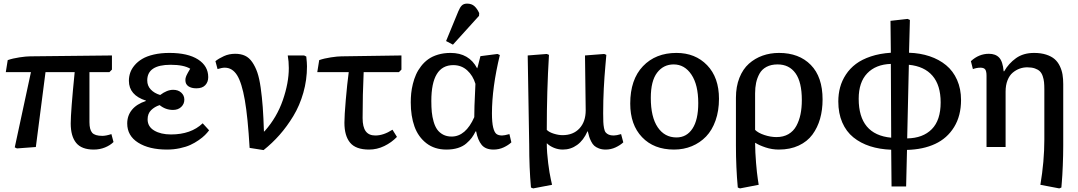

<svg xmlns="http://www.w3.org/2000/svg" viewBox="-20 -817 5990 1067"><path d="M501 14.2Q433.6 14.2 403.3 -22.9Q373 -60.1 373 -130.9Q373 -196.3 395 -416H232.9L179.2 0L74.2 7.8L62 2L151.9 -416H12.2L22.9 -482.9Q50.8 -492.7 88.4 -498.3Q126 -503.9 147 -503.9L602.1 -508.8V-430.2L587.9 -416H477.1V-138.2Q477.1 -96.7 492.2 -79.3Q507.3 -62 548.8 -62Q569.3 -62 599.1 -71.8L610.8 -27.8Q592.3 -9.3 563.5 2.4Q534.7 14.2 501 14.2Z M908.2 14.2Q808.6 14.2 747.8 -24.2Q687 -62.5 687 -130.9Q687 -174.3 713.1 -206.5Q739.3 -238.8 791 -255.9V-257.8Q696.3 -288.1 696.3 -368.2Q696.3 -391.1 703.6 -412.6Q710.9 -434.1 728 -454.3Q745.1 -474.6 770.5 -489.7Q795.9 -504.9 834.7 -513.9Q873.5 -522.9 921.4 -522.9Q1023.9 -522.9 1080.6 -486.6Q1137.2 -450.2 1137.2 -388.2Q1137.2 -361.3 1120.8 -343.8Q1104.5 -326.2 1071.3 -326.2Q1043.5 -326.2 1026.9 -337.6Q1010.3 -349.1 1010.3 -371.1Q1010.3 -375.5 1010.7 -379.6Q1011.2 -383.8 1012.9 -388.7Q1014.6 -393.6 1015.9 -396.7Q1017.1 -399.9 1020.5 -406Q1023.9 -412.1 1025.1 -414.6Q1026.4 -417 1031 -424.8Q1035.6 -432.6 1037.1 -435.1Q1001 -457 928.2 -457Q798.3 -457 798.3 -370.1Q798.3 -340.3 817.9 -319.6Q837.4 -298.8 870.1 -289.1Q908.2 -317.9 942.4 -317.9Q970.2 -317.9 987.3 -302.2Q1004.4 -286.6 1004.4 -263.2Q1004.4 -239.3 987.1 -222.7Q969.7 -206.1 941.4 -206.1Q899.9 -206.1 867.2 -232.9Q839.4 -224.1 819.8 -204.8Q800.3 -185.5 800.3 -153.8Q800.3 -113.3 836.9 -91.6Q873.5 -69.8 930.2 -69.8Q1041.5 -69.8 1106.4 -131.8L1142.1 -92.8Q1131.8 -79.1 1118.9 -66.2Q1106 -53.2 1084.2 -38.1Q1062.5 -22.9 1038.1 -11.7Q1013.7 -0.5 979.5 6.8Q945.3 14.2 908.2 14.2Z M1444.8 17.1 1367.2 4.9Q1357.4 -164.1 1340.6 -260.7Q1323.7 -357.4 1297.4 -399.2Q1271 -440.9 1229 -440.9Q1213.4 -440.9 1189 -433.1L1177.2 -477.1Q1195.8 -492.2 1224.4 -505.1Q1252.9 -518.1 1287.1 -518.1Q1318.4 -518.1 1341.6 -507.3Q1364.7 -496.6 1381.8 -471.7Q1398.9 -446.8 1410.2 -414.1Q1421.4 -381.3 1428.7 -329.6Q1436 -277.8 1440.2 -221.2Q1444.3 -164.6 1446.8 -85L1452.1 -89.8Q1518.6 -164.6 1551.8 -260.5Q1585 -356.4 1585 -439Q1585 -475.6 1579.1 -508.8H1669.9L1682.1 -502.9Q1686 -466.8 1686 -448.2Q1686 -373 1665.8 -301.8Q1645.5 -230.5 1610.1 -172.1Q1574.7 -113.8 1533.7 -67.4Q1492.7 -21 1444.8 17.1Z M2030.8 14.2Q1957.5 14.2 1925.8 -23.9Q1894 -62 1894 -134.8Q1894 -173.8 1901.6 -262.2Q1909.2 -350.6 1918 -416H1743.2L1753.9 -482.9Q1781.7 -492.7 1819.3 -498.3Q1856.9 -503.9 1877 -503.9L2210.9 -508.8V-430.2L2196.8 -416H2001Q1995.1 -291.5 1995.1 -161.1Q1995.1 -111.3 2012.5 -87.6Q2029.8 -64 2065.9 -64Q2111.3 -64 2161.1 -96.2L2186 -56.2Q2155.8 -24.9 2115.5 -5.4Q2075.2 14.2 2030.8 14.2Z M2497.1 -568.8 2459 -588.9 2526.9 -753.9Q2536.1 -776.4 2546.6 -786.6Q2557.1 -796.9 2575.7 -796.9Q2600.6 -796.9 2616.2 -783Q2631.8 -769 2643.1 -744.1L2642.1 -729ZM2460.9 14.2Q2395 14.2 2349.6 -21Q2304.2 -56.2 2283.4 -114Q2262.7 -171.9 2262.7 -248Q2262.7 -273.4 2265.1 -298.1Q2267.6 -322.8 2274.4 -350.6Q2281.2 -378.4 2292 -402.6Q2302.7 -426.8 2320.1 -449.2Q2337.4 -471.7 2359.9 -487.8Q2382.3 -503.9 2414.1 -513.4Q2445.8 -522.9 2483.9 -522.9Q2586.9 -522.9 2631.8 -437L2634.8 -445.8L2649.9 -504.9L2744.6 -517.1L2757.8 -511.2Q2713.9 -329.6 2713.9 -187Q2713.9 -136.2 2720.7 -108.6Q2727.5 -81.1 2739 -72.5Q2750.5 -64 2770 -64Q2782.7 -64 2811 -71.8L2821.8 -25.9Q2805.2 -10.3 2779.1 2Q2752.9 14.2 2722.7 14.2Q2678.2 14.2 2656.7 -12Q2635.3 -38.1 2626 -86.9H2623Q2612.8 -66.4 2601.6 -51.3Q2590.3 -36.1 2571.5 -19.8Q2552.7 -3.4 2524.7 5.4Q2496.6 14.2 2460.9 14.2ZM2489.7 -58.1Q2567.9 -58.1 2615.7 -166Q2614.7 -199.2 2622.1 -351.1Q2608.4 -397 2576.4 -426Q2544.4 -455.1 2499 -455.1Q2377 -455.1 2377 -255.9Q2377 -221.7 2379.6 -194.3Q2382.3 -167 2389.9 -140.6Q2397.5 -114.3 2409.9 -96.9Q2422.4 -79.6 2442.6 -68.8Q2462.9 -58.1 2489.7 -58.1Z M2942.9 230 2930.7 225.1Q2920.9 116.2 2920.9 -14.2L2912.6 -508.8L3018.6 -517.1L3030.8 -512.2Q3018.6 -310.5 3018.6 -95.2Q3031.7 -82 3057.9 -74Q3084 -65.9 3106 -65.9Q3165.5 -65.9 3200.2 -103.3Q3234.9 -140.6 3234.9 -204.1L3231 -508.8L3337.9 -517.1L3349.6 -512.2Q3349.6 -509.3 3344.2 -450.2Q3338.9 -391.1 3335.4 -325Q3332 -258.8 3332 -188Q3332 -156.7 3332.8 -139.4Q3333.5 -122.1 3336.7 -105.2Q3339.8 -88.4 3346.2 -80.8Q3352.5 -73.2 3363.3 -68.6Q3374 -64 3390.6 -64Q3405.8 -64 3431.6 -71.8L3443.8 -25.9Q3427.2 -10.3 3401.1 2Q3375 14.2 3345.7 14.2Q3324.7 14.2 3308.3 7.8Q3292 1.5 3282.5 -7.1Q3272.9 -15.6 3265.4 -30.8Q3257.8 -45.9 3254.4 -57.1Q3251 -68.4 3246.6 -86.9H3244.6Q3222.7 -37.1 3187.3 -11.5Q3151.9 14.2 3107.9 14.2Q3082 14.2 3058.3 4.4Q3034.7 -5.4 3020 -20H3018.6Q3019 32.2 3026.4 89.6Q3033.7 147 3041 178.7L3047.9 210Z M3725.6 14.2Q3613.8 14.2 3548.1 -54.7Q3482.4 -123.5 3482.4 -241.2Q3482.4 -375 3553 -449Q3623.5 -522.9 3739.3 -522.9Q3843.8 -522.9 3909.7 -454.6Q3975.6 -386.2 3975.6 -268.1Q3975.6 -201.2 3956.5 -147.2Q3937.5 -93.3 3903.8 -58.3Q3870.1 -23.4 3824.7 -4.6Q3779.3 14.2 3725.6 14.2ZM3739.3 -53.2Q3795.9 -53.2 3828.1 -102.1Q3860.4 -150.9 3860.4 -244.1Q3860.4 -345.7 3822.5 -402.3Q3784.7 -459 3723.6 -459Q3667 -459 3631.8 -413.1Q3596.7 -367.2 3596.7 -272.9Q3596.7 -166.5 3635 -109.9Q3673.3 -53.2 3739.3 -53.2Z M4092.3 230 4080.1 225.1Q4069.8 113.3 4069.8 -8.8V-273.9Q4069.8 -335.9 4089.1 -384.5Q4108.4 -433.1 4141.8 -462.9Q4175.3 -492.7 4217.8 -507.8Q4260.3 -522.9 4309.1 -522.9Q4420.4 -522.9 4485.8 -456.3Q4551.3 -389.6 4551.3 -264.2Q4551.3 -206.1 4537.4 -157Q4523.4 -107.9 4494.9 -69.1Q4466.3 -30.3 4418.7 -8.1Q4371.1 14.2 4308.1 14.2Q4270 14.2 4234.1 2.2Q4198.2 -9.8 4178.2 -22.9H4176.3Q4176.8 29.8 4181.6 88.1Q4186.5 146.5 4191.4 178.2L4196.3 210ZM4294.9 -55.2Q4333.5 -55.2 4361.6 -71.5Q4389.6 -87.9 4405.5 -117.2Q4421.4 -146.5 4428.7 -182.1Q4436 -217.8 4436 -261.2Q4436 -360.8 4400.9 -409.9Q4365.7 -459 4301.3 -459Q4265.1 -459 4239.5 -445.3Q4213.9 -431.6 4200.7 -407.5Q4187.5 -383.3 4181.9 -356.7Q4176.3 -330.1 4176.3 -297.9V-95.2Q4193.4 -78.1 4227.8 -66.7Q4262.2 -55.2 4294.9 -55.2Z M4934.6 219.2 4932.6 15.1Q4868.2 12.7 4815.2 -4.4Q4762.2 -21.5 4722.4 -53.7Q4682.6 -85.9 4660.6 -136.7Q4638.7 -187.5 4638.7 -252.9Q4638.7 -294.4 4648.7 -331.5Q4658.7 -368.7 4680.9 -402.6Q4703.1 -436.5 4736.6 -461.7Q4770 -486.8 4819.6 -503.4Q4869.1 -520 4930.7 -523.9L4928.7 -701.2L5023.9 -711.9L5036.6 -706.1L5031.7 -523.9Q5093.8 -522 5146.2 -504.4Q5198.7 -486.8 5237.8 -454.6Q5276.9 -422.4 5298.8 -372.8Q5320.8 -323.2 5320.8 -261.2Q5320.8 -173.3 5282.2 -110.8Q5243.7 -48.3 5177 -17.3Q5110.4 13.7 5020.5 16.1L5015.6 219.2ZM4932.6 -51.8 4930.7 -461.9Q4846.7 -459 4799.3 -409.4Q4752 -359.9 4752 -268.1Q4752 -68.8 4932.6 -51.8ZM5021.5 -47.9Q5108.9 -49.3 5158.2 -99.1Q5207.5 -148.9 5207.5 -248Q5207.5 -343.3 5162.1 -396Q5116.7 -448.7 5030.8 -457Z M5866.7 230 5761.7 210Q5783.7 79.1 5783.7 -41V-319.8Q5783.7 -343.8 5782 -360.4Q5780.3 -377 5774.7 -393.8Q5769 -410.6 5758.8 -420.7Q5748.5 -430.7 5731 -436.8Q5713.4 -442.9 5688.5 -442.9Q5666.5 -442.9 5646.2 -435.5Q5626 -428.2 5607.9 -413.1Q5589.8 -397.9 5579.1 -370.8Q5568.4 -343.8 5568.4 -308.1V0H5462.4V-396Q5462.4 -421.9 5454.8 -431.4Q5447.3 -440.9 5428.7 -440.9Q5407.7 -440.9 5386.7 -433.1L5375.5 -477.1Q5419.9 -518.1 5475.6 -518.1Q5512.7 -518.1 5532.7 -496.8Q5552.7 -475.6 5557.6 -420.9H5560.5Q5585.4 -464.4 5626.2 -493.7Q5667 -522.9 5726.6 -522.9Q5765.1 -522.9 5794.2 -513.4Q5823.2 -503.9 5841.1 -488.3Q5858.9 -472.7 5869.9 -449.5Q5880.9 -426.3 5884.8 -402.3Q5888.7 -378.4 5888.7 -349.1V-8.8Q5888.7 45.4 5886.2 104Q5883.8 162.6 5880.9 193.8L5878.4 225.1Z"/></svg>

Font: Literata Book Medium
Style: Regular
Weight: 500
Designer: Latin by Veronika Burian and Jose Scaglione. Greek by Irene Vlachou. Cyrillic by Vera Evstafieva
Foundry: TypeTogether
Version: Version 2.003;PS 002.003;hotconv 1.0.88;makeotf.lib2.5.64775